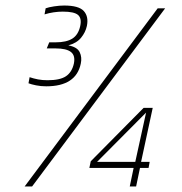

<svg xmlns="http://www.w3.org/2000/svg" viewBox="-20 -674 659 694"><path d="M147 -362Q128 -362 110.5 -365.5Q93 -369 83 -373L87 -395Q102 -390 117.5 -387Q133 -384 152 -384Q197 -384 218.5 -398.5Q240 -413 247 -444Q253 -473 236.5 -486Q220 -499 181 -499H149L158 -521H181Q220 -521 241.5 -534.5Q263 -548 270 -580Q276 -608 262 -620Q248 -632 207 -632Q191 -632 174 -629.5Q157 -627 141 -622L145 -644Q156 -648 175.5 -651Q195 -654 212 -654Q265 -654 283 -634Q301 -614 294 -580Q289 -557 273 -537.5Q257 -518 227 -510Q259 -504 268 -485.5Q277 -467 272 -444Q255 -362 147 -362ZM69 0 550 -644H577L96 0ZM449 0 463 -67H303L308 -91L499 -284H532L490 -89H521L517 -67H486L472 0ZM331 -89H469L508 -267Z"/></svg>

Font: Kanit Thin
Style: Italic
Weight: 250
Italic angle: -12°
Designer: Katatrad Team
Foundry: CadsonDemak
Version: Version 2.000; ttfautohint (v1.8.3)